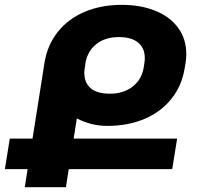

<svg xmlns="http://www.w3.org/2000/svg" viewBox="-95 -780 831 800"><path d="M681.2 -554.7Q681.2 -536.6 678.2 -517.6L674.8 -497.6Q663.1 -423.3 619.6 -368.7Q576.2 -314 507.3 -284.7Q438.5 -255.4 352.1 -255.4Q285.2 -255.4 225.1 -286.6L211.9 -202.6H643.1L622.6 -75.2H191.4L179.7 0H8.3L20 -75.2H-74.7L-54.2 -202.6H40.5L86.4 -492.7Q86.4 -496.1 86.9 -497.6L90.3 -517.6Q102.1 -591.8 145.3 -646.5Q188.5 -701.2 257.3 -730.5Q326.2 -759.8 412.1 -759.8Q491.2 -759.8 552.2 -735.1Q613.3 -710.4 647.2 -664.1Q681.2 -617.7 681.2 -554.7ZM508.3 -538.1Q508.3 -579.6 480.7 -602.5Q453.1 -625.5 400.4 -625.5Q342.8 -625.5 305.9 -595.9Q269 -566.4 260.7 -515.1L259.3 -505.9H259.8L256.8 -487.8Q256.3 -483.9 256.3 -476.6Q256.3 -435.5 282.7 -412.6Q309.1 -389.6 362.8 -389.6Q420.4 -389.6 458.3 -419.7Q496.1 -449.7 503.9 -499.5L506.3 -515.1Q508.3 -525.4 508.3 -538.1Z"/></svg>

Font: Mardoto Black
Style: Italic
Weight: 900
Italic angle: -12°
Designer: Christian Robertson, Vahan Hovhannisyan
Foundry: Google
Version: Version 1.000